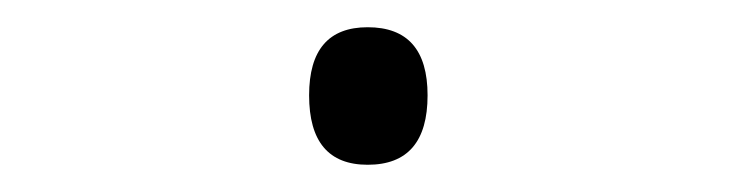

<svg xmlns="http://www.w3.org/2000/svg" viewBox="-20 -109 540 141"><path d="M250 12Q207 12 207 -39Q207 -89 250 -89Q294 -89 294 -39Q294 12 250 12Z"/></svg>

Font: Noto Sans Mono ExtraCondensed Light
Style: Regular
Weight: 300
Width: 2
Designer: Monotype Design Team
Foundry: Monotype Imaging Inc.
Version: Version 2.014; ttfautohint (v1.8.4.7-5d5b)